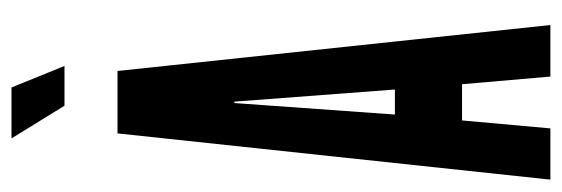

<svg xmlns="http://www.w3.org/2000/svg" viewBox="-334 -620 955 326"><g transform="rotate(-90 143.0 -457.5)"><path d="M0.5 0H87.5L101 -150H162.5L175.5 0H263L185 -735H79ZM111 -264 130 -529 130.5 -536.5H133L133.5 -529L153.5 -264ZM126 -825H193.5L157 -915H70.5Z"/></g></svg>

Font: League Gothic SemiCondensed
Style: Regular
Weight: 400
Width: 4
Designer: The League of Moveable Type
Version: Version 1.600; ttfautohint (v1.8.3)